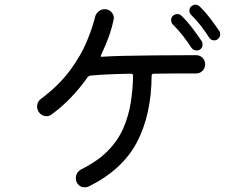

<svg xmlns="http://www.w3.org/2000/svg" viewBox="-20 -791 1040 818"><path d="M914 -659Q918 -654 918 -645Q918 -631 906 -623Q901 -619 893 -619Q879 -619 871 -631Q856 -655 835 -682Q814 -709 794 -728Q787 -735 787 -746Q787 -757 794 -763Q802 -771 813 -771Q823 -771 831 -763Q854 -741 875 -713.5Q896 -686 914 -659ZM815 -556Q832 -556 843 -544.5Q854 -533 854 -517Q854 -501 843 -489.5Q832 -478 815 -478Q763 -478 718.5 -478Q674 -478 635 -477Q626 -477 626 -468Q625 -302 563 -184.5Q501 -67 357 4Q350 7 341 7Q317 7 306 -16Q303 -24 303 -31Q303 -57 327 -70Q397 -105 440 -149Q483 -193 505.5 -245Q528 -297 537 -353.5Q546 -410 547 -468Q547 -477 538 -477Q481 -476 439 -474Q397 -472 365 -469Q359 -468 354 -463Q284 -364 199 -303Q191 -296 178 -296Q158 -296 145 -314Q138 -326 138 -337Q138 -358 155 -370Q232 -428 279 -492Q326 -556 350.5 -616Q375 -676 385 -719Q389 -733 400.5 -742.5Q412 -752 426 -752Q444 -752 456 -738Q468 -724 464 -707Q456 -669 442.5 -632Q429 -595 412 -560Q407 -549 412 -549Q452 -552 505.5 -553Q559 -554 634.5 -555Q710 -556 815 -556ZM796 -587Q780 -612 758.5 -639.5Q737 -667 717 -686Q709 -694 709 -706Q709 -716 716 -723Q724 -731 736 -731Q746 -731 753 -724Q776 -702 798.5 -672.5Q821 -643 839 -616Q843 -611 843 -602Q843 -587 831 -579Q825 -576 818 -576Q804 -576 796 -587Z"/></svg>

Font: Kiwi Maru
Style: Regular
Weight: 400
Designer: Hiroki-Chan
Version: Version 1.100